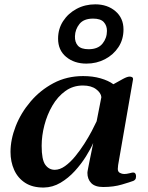

<svg xmlns="http://www.w3.org/2000/svg" viewBox="-20 -840 673 873"><path d="M179.2 12.7Q128.4 13.2 94.7 -8.5Q61 -30.3 44.4 -67.4Q27.8 -104.5 27.8 -148.9Q27.8 -205.6 51.3 -265.9Q74.7 -326.2 118.7 -377.9Q162.6 -429.7 223.1 -461.9Q283.7 -494.1 357.9 -494.1Q401.4 -494.1 437 -483.9Q472.7 -473.6 495.6 -457Q520 -470.7 539.3 -481.2Q558.6 -491.7 569.3 -491.7Q575.7 -491.7 580.3 -489.3Q585 -486.8 585 -480L517.1 -89.4Q515.6 -78.6 515.6 -71.8Q515.6 -59.1 525.1 -54Q534.7 -48.8 544.4 -48.8Q555.2 -48.8 568.6 -52.2Q582 -55.7 585.4 -55.7Q591.8 -55.7 595.2 -51Q598.6 -46.4 598.6 -38.6Q598.6 -28.3 594.5 -23.7Q590.3 -19 586.4 -17.6Q572.3 -12.2 534.4 -1Q496.6 10.3 449.2 10.3Q412.1 10.3 394.8 -7.6Q377.4 -25.4 377.4 -54.2Q377.4 -58.6 380.9 -76.2Q384.3 -93.8 388.9 -116.5Q393.6 -139.2 397.7 -159.4Q401.9 -179.7 403.8 -189.9Q392.6 -163.6 371.1 -129.2Q349.6 -94.7 320.3 -62.5Q291 -30.3 255.1 -9Q219.2 12.2 179.2 12.7ZM229 -67.9Q252 -67.9 275.6 -84.7Q299.3 -101.6 321.8 -128.9Q344.2 -156.2 363.5 -186.5Q382.8 -216.8 397.2 -244.1Q411.6 -271.5 419.4 -288.6L440.9 -398.4Q439 -418 416.7 -434.6Q394.5 -451.2 356.9 -451.2Q312 -451.2 277.1 -426Q242.2 -400.9 218.3 -359.9Q194.3 -318.8 181.9 -270.8Q169.4 -222.7 169.4 -176.8Q169.4 -113.8 186 -90.8Q202.6 -67.9 229 -67.9ZM373 -550.8Q317.4 -550.8 280.8 -581.3Q244.1 -611.8 244.1 -664.1Q244.1 -709 267.1 -744.1Q290 -779.3 328.4 -799.8Q366.7 -820.3 413.1 -820.3Q468.3 -820.3 504.9 -789.1Q541.5 -757.8 541.5 -706.1Q541.5 -660.6 518.6 -625.7Q495.6 -590.8 457.3 -570.8Q418.9 -550.8 373 -550.8ZM382.8 -616.2Q425.3 -616.2 445.8 -641.4Q466.3 -666.5 466.3 -699.7Q466.3 -723.6 451.9 -739.5Q437.5 -755.4 403.3 -755.4Q360.8 -755.4 341.3 -731Q321.8 -706.5 320.8 -675.3Q319.8 -648.4 334.2 -632.3Q348.6 -616.2 382.8 -616.2Z"/></svg>

Font: Gelasio SemiBold
Style: Italic
Weight: 600
Italic angle: -8.5°
Designer: Eben Sorkin
Foundry: Eben Sorkin
Version: Version 1.008